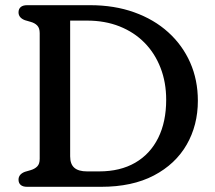

<svg xmlns="http://www.w3.org/2000/svg" viewBox="-20 -720 827 740"><path d="M51.4 -27.6Q51.4 -48.4 76 -57.8L98 -64.2Q114.3 -69 123.6 -78.7Q133 -88.3 133 -107.8V-592.2Q133 -611.7 123.6 -621.5Q114.3 -631.3 98 -635.8L76 -642.2Q51.4 -651.6 51.4 -672.4Q51.4 -685.4 59.8 -692.7Q68.2 -700 84.6 -700H327.2Q420.8 -700 497.2 -672.6Q573.6 -645.3 628.5 -595.6Q683.3 -546 713 -478.9Q742.6 -411.8 742.6 -331.8Q742.6 -237.4 699.4 -162.3Q656.2 -87.3 572.9 -43.6Q489.6 0 369.7 0H84.6Q68 0 59.7 -7.3Q51.4 -14.6 51.4 -27.6ZM362.2 -59.4Q443.3 -59.4 501 -92.8Q558.7 -126.1 589.6 -188.2Q620.5 -250.2 620.5 -335.5Q620.5 -402.5 598.8 -458.4Q577.2 -514.4 537.1 -555.2Q497 -596 440.8 -618.3Q384.6 -640.6 315.5 -640.6H250.4V-117.4Q250.4 -87.4 266.5 -73.4Q282.5 -59.4 315.5 -59.4Z"/></svg>

Font: Fraunces SuperSoft 9pt
Style: Regular
Weight: 900
Version: Version 1.000;[b76b70a41]